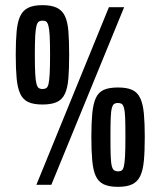

<svg xmlns="http://www.w3.org/2000/svg" viewBox="-20 -716 620 744"><path d="M121 0 402 -688H461L179 0ZM145 -311Q110 -311 89.5 -320.5Q69 -330 58.5 -352.5Q48 -375 44.5 -412Q41 -449 41 -504Q41 -558 44.5 -595Q48 -632 58.5 -654Q69 -676 89.5 -686Q110 -696 145 -696Q179 -696 200 -686Q221 -676 231.5 -654Q242 -632 245 -595Q248 -558 248 -504Q248 -449 245 -412Q242 -375 231.5 -352.5Q221 -330 200 -320.5Q179 -311 145 -311ZM145 -371Q153 -371 159 -374.5Q165 -378 168 -390.5Q171 -403 172.5 -429.5Q174 -456 174 -503Q174 -551 172.5 -577.5Q171 -604 167.5 -616.5Q164 -629 159 -632.5Q154 -636 145 -636Q136 -636 130.5 -632.5Q125 -629 121.5 -616.5Q118 -604 116.5 -577.5Q115 -551 115 -504Q115 -456 116.5 -429.5Q118 -403 121.5 -390.5Q125 -378 130.5 -374.5Q136 -371 145 -371ZM437 8Q402 8 381.5 -2Q361 -12 351 -34Q341 -56 337.5 -93Q334 -130 334 -185Q334 -239 337.5 -276Q341 -313 351 -335.5Q361 -358 381.5 -367.5Q402 -377 437 -377Q472 -377 492.5 -367.5Q513 -358 523.5 -335.5Q534 -313 537.5 -276Q541 -239 541 -185Q541 -130 537.5 -93Q534 -56 523.5 -34Q513 -12 492.5 -2Q472 8 437 8ZM437 -52Q446 -52 451.5 -55.5Q457 -59 460 -71.5Q463 -84 464.5 -110.5Q466 -137 466 -185Q466 -232 465 -258.5Q464 -285 460.5 -297.5Q457 -310 451.5 -313.5Q446 -317 437 -317Q428 -317 422.5 -313.5Q417 -310 413.5 -297.5Q410 -285 409 -258.5Q408 -232 408 -185Q408 -137 409 -110.5Q410 -84 413.5 -71.5Q417 -59 423 -55.5Q429 -52 437 -52Z"/></svg>

Font: Saira UltraCondensed
Style: Bold
Weight: 700
Width: 1
Designer: Hector Gatti with collaboration of the Omnibus-Type team
Foundry: Omnibus-Type
Version: Version 1.101